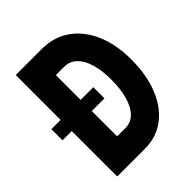

<svg xmlns="http://www.w3.org/2000/svg" viewBox="-201 -842 963 963"><g transform="rotate(-45 281.0 -360.0)"><path d="M70.8 0V-719.7H254.9Q341.8 -719.7 404.8 -674.8Q467.8 -629.9 502 -550Q536.1 -470.2 536.1 -364.7Q536.1 -256.8 503.4 -174.6Q470.7 -92.3 410.2 -46.1Q349.6 0 266.1 0ZM212.9 -142.6H271.5Q311.5 -142.6 338.6 -170.7Q365.7 -198.7 379.6 -248.8Q393.6 -298.8 393.6 -364.7Q393.6 -427.7 379.9 -475.6Q366.2 -523.4 338.9 -550.3Q311.5 -577.1 271.5 -577.1H212.9ZM4.9 -322.3V-401.4H302.7V-322.3Z"/></g></svg>

Font: Reddit Mono ExtraBold
Style: Regular
Weight: 800
Monospace: yes
Designer: Stephen Hutchings
Foundry: Reddit
Version: Version 1.014